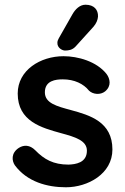

<svg xmlns="http://www.w3.org/2000/svg" viewBox="-20 -783 531 813"><path d="M259 10C352 10 456 -47 456 -150C456 -267 361 -295 280 -317C221 -333 170 -346 170 -392C170 -442 216 -447 246 -447C295 -447 334 -428 357 -399C374 -383 405 -380 425 -396C453 -419 446 -450 431 -470C389 -523 310 -545 249 -545C151 -545 55 -486 55 -387C55 -269 156 -242 239 -219C298 -203 348 -188 348 -145C348 -93 299 -87 270 -86C206 -86 167 -108 129 -147C106 -170 81 -170 60 -157C26 -135 30 -102 43 -83C95 -13 180 10 259 10ZM300 -586 376 -670C388 -684 394 -699 395 -713C396 -741 379 -763 342 -763C318 -763 299 -744 287 -723L229 -621C225 -614 223 -608 223 -602C222 -580 244 -569 255 -569C270 -569 286 -571 300 -586Z"/></svg>

Font: Hotpoint
Style: Bold
Weight: 700
Designer: Andrew Paglinawan, Luciano Perondi, Riccardo Olocco
Foundry: CAST Cooperativa Anonima Servizi Tipografici
Version: Version 1.000;PS 2.1;hotconv 16.6.51;makeotf.lib2.5.65220